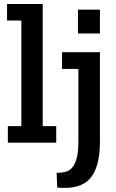

<svg xmlns="http://www.w3.org/2000/svg" viewBox="-20 -708 578 953"><path d="M476 -5Q476 123 426.5 178.5Q377 234 264 223L261 150Q282 150 301.5 146Q321 142 336 126.5Q351 111 360 80Q369 49 369 -5V-366H288V-449H476ZM367 -660H476V-542H367ZM19 0V-82H86V-606H15V-688H192V-82H259V0Z"/></svg>

Font: Zilla Slab SemiBold
Style: Regular
Weight: 600
Designer: Typotheque.com
Foundry: Typotheque type foundry
Version: Version 1.1; 2017